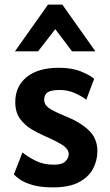

<svg xmlns="http://www.w3.org/2000/svg" viewBox="-20 -801 477 830"><path d="M210 9Q155.5 9 120.8 -1.2Q86 -11.5 66.8 -24.8Q47.5 -38 40 -47L77 -142Q99 -124 133.2 -106.5Q167.5 -89 213 -89Q248.5 -89 262.8 -103.5Q277 -118 277 -135Q277 -158.5 244.5 -177.5Q212 -196.5 169 -215Q143.5 -226 115 -243Q86.5 -260 66.2 -288Q46 -316 46 -360Q46 -427.5 95.2 -467.8Q144.5 -508 235 -508Q293 -508 333.2 -490.8Q373.5 -473.5 387 -460L353 -370Q333.5 -385 303.5 -398.5Q273.5 -412 239 -412Q201 -412 186 -402Q171 -392 171 -370Q171 -345.5 197.8 -329.8Q224.5 -314 262 -299Q324.5 -274.5 362.8 -238.8Q401 -203 401 -148Q401 -107 382 -71.2Q363 -35.5 321 -13.2Q279 9 210 9ZM44.5 -579 187.5 -781H249.5L392.5 -579H291.5L219 -675L144.5 -579Z"/></svg>

Font: Alatsi
Style: Regular
Weight: 400
Designer: Spyros Zevelakis, Eben Sorkin
Foundry: www.sorkintype.com
Version: Version 1.008; ttfautohint (v1.8.4.7-5d5b)